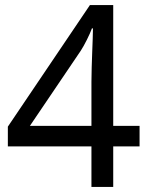

<svg xmlns="http://www.w3.org/2000/svg" viewBox="-20 -738 591 758"><path d="M341 -160H11V-238L335 -718H427V-241H531V-160H427V0H341ZM341 -241V-415Q341 -442 342 -472Q343 -502 344 -531Q345 -560 346 -585Q347 -610 347 -626H343Q336 -607 323 -581Q310 -555 299 -538L98 -241Z"/></svg>

Font: korean25
Style: Book
Weight: 400
Designer: Jelle Bosma - Monotype Design Team
Foundry: Monotype Imaging Inc.
Version: Version 2.003